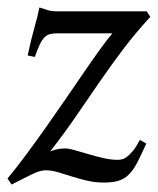

<svg xmlns="http://www.w3.org/2000/svg" viewBox="-22 -477 421 512"><path d="M378.9 -432.1Q338.9 -388.7 306.6 -345.9Q274.4 -303.2 243.9 -259Q213.4 -214.8 181.9 -168.7Q150.4 -122.6 111.8 -73.2Q113.3 -74.2 125 -77.6Q136.7 -81.1 151.9 -81.1Q161.6 -81.1 178 -76.4Q194.3 -71.8 213.9 -65.9Q233.4 -60.1 253.7 -55.4Q273.9 -50.8 292 -50.8Q296.4 -50.8 302.7 -52Q309.1 -53.2 316.4 -58.6Q323.7 -64 332.5 -74.7Q341.3 -85.4 351.1 -104L368.2 -94.2Q354.5 -64 344.2 -43.9Q334 -23.9 322 -12Q310.1 0 294.4 4.9Q278.8 9.8 254.9 9.8Q231 9.8 209.5 4.6Q188 -0.5 168.9 -6.6Q149.9 -12.7 132.6 -17.8Q115.2 -22.9 100.1 -22.9Q92.3 -22.9 84 -20.5Q75.7 -18.1 65.2 -13.2Q54.7 -8.3 41 -1.2Q27.3 5.9 8.8 15.1L-2 -1Q22.5 -30.3 48.6 -65.7Q74.7 -101.1 101.1 -138.4Q127.4 -175.8 153.1 -213.1Q178.7 -250.5 201.7 -283.9Q224.6 -317.4 244.1 -344.5Q263.7 -371.6 277.8 -388.2H130.9Q119.1 -388.2 111.1 -386Q103 -383.8 96.4 -377.2Q89.8 -370.6 84 -358.2Q78.1 -345.7 70.8 -325.2L51.8 -329.1Q61 -373 70.1 -404.5Q79.1 -436 83 -457Q92.3 -454.6 103 -450.7Q113.8 -446.8 130.9 -446.8H369.1Z"/></svg>

Font: Gentium Basic
Style: Italic
Weight: 400
Italic angle: -8°
Designer: J. Victor Gaultney and Annie Olsen
Foundry: SIL International
Version: Version 1.102; 2013; Maintenance release